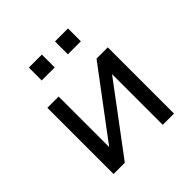

<svg xmlns="http://www.w3.org/2000/svg" viewBox="-187 -863 1013 1013"><g transform="rotate(-45 319.5 -356.5)"><path d="M94 0V-494H178V-110H173L461 -494H545V0H461V-385H466L178 0ZM370 -617V-713H467V-617ZM175 -617V-713H272V-617Z"/></g></svg>

Font: Nunito Sans 8pt
Style: Regular
Weight: 400
Version: Version 3.101;gftools[0.9.27]